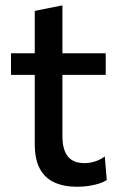

<svg xmlns="http://www.w3.org/2000/svg" viewBox="-20 -700 454 732"><path d="M274 12Q222.5 12 186.2 -5Q150 -22 131.2 -58Q112.5 -94 112.5 -151Q112.5 -190.5 112.5 -230.2Q112.5 -270 112.5 -309.8Q112.5 -349.5 112.5 -389Q112.5 -428.5 112.5 -468Q112.5 -521 112.5 -566Q112.5 -611 112.5 -658.5L218 -679.5Q218 -641.5 218 -609Q218 -576.5 218 -542.8Q218 -509 218 -468V-180.5Q218 -129.5 238.5 -103.8Q259 -78 302.5 -78Q320.5 -78 341.2 -84.2Q362 -90.5 379.5 -103.5L387 -13.5Q375.5 -6 357.8 -0.2Q340 5.5 318.2 8.8Q296.5 12 274 12ZM22 -414.5V-497H383V-414.5Q334 -414.5 284.5 -414.5Q235 -414.5 188 -414.5H142.5Z"/></svg>

Font: Commissioner Thin Medium
Style: Regular
Weight: 500
Version: Version 1.000